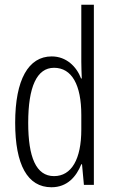

<svg xmlns="http://www.w3.org/2000/svg" viewBox="-20 -780 483 810"><path d="M197 10C264 10 302 -35 323 -87H326L334 0H376V-760H323V-520C323 -498 324 -476 325 -449H322C303 -499 260 -542 198 -542C100 -542 44 -444 44 -262C44 -85 96 10 197 10ZM208 -37C132 -37 99 -117 99 -262C99 -413 135 -494 208 -494C283 -494 323 -422 323 -295V-233C323 -109 282 -37 208 -37Z"/></svg>

Font: Noto Sans Devanagari UI ExtraCondensed Light
Style: Regular
Weight: 300
Width: 2
Designer: Jelle Bosma - Monotype Design Team
Foundry: Monotype Imaging Inc.
Version: Version 2.004